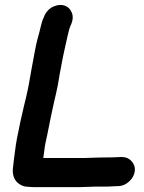

<svg xmlns="http://www.w3.org/2000/svg" viewBox="-20 -737 589 785"><path d="M370 26H418L458 24H465C481 23 495 17 508 5C521 -7 529 -21 531 -37C533 -53 528 -67 518 -78C508 -89 495 -95 479 -95H472C461 -94 432 -93 387 -93L324 -91H157C159 -103 160 -112 161 -120C162 -128 163 -137 165 -148C167 -159 170 -172 173 -185C184 -241 193 -284 200 -315C207 -346 213 -370 216 -387L225 -439C235 -493 242 -528 246 -544C250 -560 253 -576 257 -593C261 -610 264 -622 267 -629C278 -651 280 -669 274 -684C268 -699 259 -709 244 -714C229 -719 214 -717 198 -710C182 -703 171 -691 163 -676L159 -666C154 -656 150 -644 147 -630C144 -616 139 -598 133 -576C127 -554 119 -510 107 -444L98 -393C95 -378 92 -362 88 -345C84 -328 75 -293 63 -238C51 -183 45 -148 43 -131C41 -114 39 -99 37 -86L34 -59C29 -28 35 -5 52 10C64 20 75 25 86 26C97 27 108 28 118 28H307Z"/></svg>

Font: AppleStorm
Style: XbdIta
Weight: 800
Foundry: Cannot Into Space Fonts
Version: Version 1.01